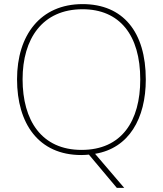

<svg xmlns="http://www.w3.org/2000/svg" viewBox="-20 -745 794 935"><path d="M690 -358C690 -590 579 -725 382 -725C177 -725 63 -574 63 -359C63 -143 168 10 376 10C389 10 401 9 413 8L549 170H585L443 4C608 -23 690 -168 690 -358ZM90 -359C90 -556 186 -700 382 -700C562 -700 663 -575 663 -358C663 -156 573 -15 377 -15C182 -15 90 -159 90 -359Z"/></svg>

Font: Noto Kufi Arabic Thin
Style: Regular
Weight: 100
Designer: Monotype Design Team, David Williams, Khaled Hosny
Foundry: Google LLC
Version: Version 2.109